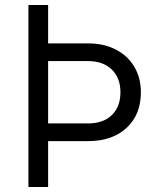

<svg xmlns="http://www.w3.org/2000/svg" viewBox="-20 -750 640 770"><path d="M94 0V-730H173V-576H333Q396 -576 444 -551.5Q492 -527 518.5 -482.5Q545 -438 545 -380Q545 -290 487.5 -237Q430 -184 333 -184H173V0ZM333 -255Q394 -255 428.5 -288.5Q463 -322 463 -380Q463 -438 428 -471.5Q393 -505 333 -505H173V-255Z"/></svg>

Font: JetBrains Mono Semi Light
Style: Regular
Weight: 350
Monospace: yes
Designer: Philipp Nurullin, Konstantin Bulenkov
Foundry: JetBrains
Version: 2.002